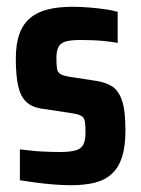

<svg xmlns="http://www.w3.org/2000/svg" viewBox="-20 -538 416 566"><path d="M189.2 8Q165.4 8 138 5.8Q110.5 3.6 84.5 0.1Q58.5 -3.3 38.6 -6.7V-97.6Q54.5 -96 69.6 -94.2Q84.6 -92.4 98.8 -91.6Q113 -90.9 127.3 -90.4Q141.7 -89.9 155.2 -89.9Q186.2 -89.9 202.6 -94.5Q219 -99.1 225.5 -111.5Q232 -123.8 232 -146.6Q232 -168.7 230.2 -179.9Q228.4 -191.2 219.5 -196.4Q210.6 -201.6 189.8 -204.6L99.8 -218.2Q73 -222.7 56.6 -238.5Q40.2 -254.3 33.4 -285.3Q26.6 -316.2 26.6 -365Q26.6 -408.5 37.3 -438Q47.9 -467.4 69.1 -485Q90.2 -502.7 121.5 -510.3Q152.8 -518 194.1 -518Q217 -518 242 -516Q267 -514 289.6 -510.8Q312.1 -507.6 326.9 -503.1V-411.4Q308.3 -415 289.8 -416.8Q271.3 -418.6 253.4 -419.4Q235.5 -420.1 217.8 -420.1Q191.2 -420.1 175.7 -416.3Q160.1 -412.5 153.2 -401.1Q146.3 -389.7 146.3 -366.7Q146.3 -346.4 148.1 -335.4Q150 -324.4 158.2 -319.6Q166.4 -314.8 183.8 -311.8L262.2 -299.8Q288.8 -296 308.6 -284.5Q328.4 -273.1 339.1 -243.4Q349.8 -213.8 349.8 -153.2Q349.8 -106.8 339.9 -75.8Q330.1 -44.7 310.2 -26.1Q290.3 -7.4 260.3 0.3Q230.2 8 189.2 8Z"/></svg>

Font: Saira Thin Condensed
Style: Regular
Weight: 100
Width: 3
Version: Version 1.101